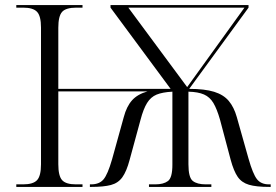

<svg xmlns="http://www.w3.org/2000/svg" viewBox="-20 -734 1083 754"><path d="M44 0V-10H71Q110 -10 125.5 -26.5Q141 -43 141 -89V-626Q141 -671 125.5 -687.5Q110 -704 71 -704H44V-714H304V-704H280Q239 -704 224 -687.5Q209 -671 209 -625V-385H650L414 -704V-714H956V-704L723 -385Q784 -385 821 -373.5Q858 -362 878.5 -337.5Q899 -313 910 -274L956 -111Q973 -51 989 -30.5Q1005 -10 1036 -10H1043V0H1037Q986 0 957.5 -8.5Q929 -17 913.5 -39.5Q898 -62 886 -106L844 -264Q832 -306 818 -329.5Q804 -353 781 -363Q758 -373 720 -374V-89Q720 -37 737 -23.5Q754 -10 788 -10H810V0H565V-10H590Q622 -10 639.5 -23Q657 -36 657 -87V-374Q618 -372 595 -362.5Q572 -353 557.5 -329.5Q543 -306 532 -264L489 -106Q477 -61 460.5 -38Q444 -15 415.5 -7.5Q387 0 339 0H333V-10H338Q370 -10 386.5 -29.5Q403 -49 420 -108L466 -274Q477 -316 498.5 -340Q520 -364 559 -375H209V-89Q209 -43 224 -26.5Q239 -10 278 -10H304V0ZM715 -392 940 -704H484Z"/></svg>

Font: Noto Serif Display Light
Style: Regular
Weight: 300
Designer: Monotype Design Team
Foundry: Monotype Imaging Inc.
Version: Version 2.009